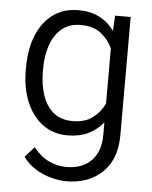

<svg xmlns="http://www.w3.org/2000/svg" viewBox="-53 -583 664 837"><g transform="rotate(5 279.0 -164.0)"><path d="M50.3 -258.8V-269Q50.3 -350.1 75.2 -410.6Q100.1 -471.2 146.2 -504.6Q192.4 -538.1 256.3 -538.1Q309.6 -538.1 348.6 -518.1Q387.7 -498 414.1 -461.4L417.5 -528.3H485.8V-10.3Q485.8 93.8 425.8 151.6Q365.7 209.5 268.1 209.5Q238.3 209.5 202.6 200.2Q167 190.9 133.8 170.9Q100.6 150.9 78.1 118.7L118.2 73.7Q150.9 113.8 187.3 130.6Q223.6 147.5 262.7 147.5Q332.5 147.5 372.1 107.2Q411.6 66.9 411.6 -6.8V-61.5Q385.3 -27.3 346.4 -8.8Q307.6 9.8 255.4 9.8Q192.4 9.8 146.2 -24.9Q100.1 -59.6 75.2 -120.1Q50.3 -180.7 50.3 -258.8ZM125 -269V-258.8Q125 -201.7 140.4 -155.3Q155.8 -108.9 188.5 -81.5Q221.2 -54.2 272 -54.2Q326.7 -54.2 359.9 -79.3Q393.1 -104.5 411.6 -142.6V-384.3Q394.5 -421.4 361.6 -448Q328.6 -474.6 272.9 -474.6Q221.7 -474.6 189 -447Q156.2 -419.4 140.6 -372.8Q125 -326.2 125 -269Z"/></g></svg>

Font: Vazirmatn UI FD Light
Style: Regular
Weight: 300
Designer: Saber Rastikerdar
Foundry: Saber Rastikerdar
Version: Version 33.003